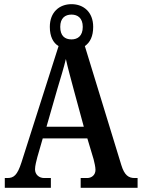

<svg xmlns="http://www.w3.org/2000/svg" viewBox="-20 -901 680 921"><path d="M3 0H224V-47H192C168 -47 148 -63 148 -89C148 -106 155 -131 159 -147L185 -237H399L429 -137C433 -121 438 -100 438 -86C438 -61 419 -47 398 -47H367V0H640V-47H626C597 -47 577 -60 562 -109L387 -680C412 -697 427 -727 427 -772C427 -843 381 -881 323 -881C265 -881 219 -843 219 -772C219 -726 235 -695 261 -680L83 -122C63 -60 46 -47 15 -47H3ZM323 -712C291 -712 269 -729 269 -772C269 -815 293 -831 323 -831C352 -831 377 -815 377 -772C377 -728 352 -712 323 -712ZM203 -293 255 -474C269 -521 287 -579 296 -618C305 -576 321 -519 335 -466L382 -293Z"/></svg>

Font: Noto Serif Devanagari Condensed SemiBold
Style: Regular
Weight: 600
Width: 3
Designer: Universal Thirst, Indian Type Foundry and the Monotype Design Team
Foundry: Monotype Imaging Inc.
Version: Version 2.004